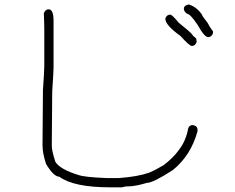

<svg xmlns="http://www.w3.org/2000/svg" viewBox="-20 -674 1040 849"><path d="M195.3 -632.8Q216.8 -632.8 216.8 -582V-373Q216.8 -359.9 210.9 -269.5Q210.9 -222.7 209 -29.3Q209 -7.3 224.6 41Q244.1 74.2 326.2 99.6Q353 109.4 449.2 113.3H505.9Q588.4 107.4 638.7 89.8Q663.1 80.1 703.1 56.6Q747.1 23.4 771.5 -11.7Q802.2 -50.8 812.5 -107.4Q818.4 -121.1 832 -121.1Q853.5 -117.7 853.5 -99.6V-93.8Q823.7 14.2 744.1 78.1Q656.7 134.8 628.9 134.8Q578.1 150.4 541 150.4H535.2Q521.5 154.3 519.5 154.3H466.8Q305.7 154.3 242.2 107.4Q217.3 107.4 183.6 50.8Q168 3.4 168 -31.2Q168 -55.7 169.9 -275.4Q175.8 -358.9 175.8 -380.9V-544.9Q175.8 -571.8 173.8 -615.2Q180.2 -632.8 195.3 -632.8ZM814.5 -654.3Q849.6 -643.6 873 -609.4Q873 -604.5 898.4 -572.3Q904.8 -558.1 921.9 -535.2V-527.3Q915.5 -509.8 900.4 -509.8Q883.8 -509.8 853.5 -564.5Q820.8 -613.3 806.6 -613.3Q793 -624 793 -634.8Q793 -650.4 814.5 -654.3ZM732.4 -609.4Q741.2 -609.4 769.5 -574.2Q820.3 -533.7 830.1 -521.5Q830.1 -517.6 847.7 -503.9Q849.6 -493.2 849.6 -488.3Q843.3 -470.7 828.1 -470.7Q817.9 -470.7 777.3 -515.6Q710.9 -563 710.9 -591.8Q717.3 -609.4 732.4 -609.4Z"/></svg>

Font: CEF Fonts CJK Mono
Style: Regular
Weight: 400
Designer: PartyBoss (派对大魔王)
Version: Release 2.25